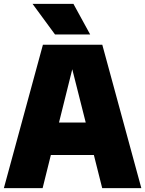

<svg xmlns="http://www.w3.org/2000/svg" viewBox="-21 -971 750 991"><path d="M-1 0 200.5 -740H507L708.5 0H506.5L463.5 -171H241.5L199 0ZM283.5 -338.5H421.5L352 -613.5ZM263 -793 147 -951H358L444.5 -793Z"/></svg>

Font: Encode Sans SemiCondensed SemiCondensed Black
Style: Regular
Weight: 900
Width: 4
Designer: Multiple Designers
Foundry: Impallari Type
Version: Version 3.000; ttfautohint (v1.8.3) -l 8 -r 50 -G 200 -x 14 